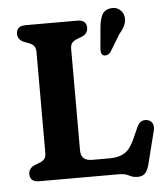

<svg xmlns="http://www.w3.org/2000/svg" viewBox="-54 -791 749 858"><g transform="rotate(-5 321.0 -362.0)"><path d="M334.5 -626.5 314.5 -619Q300 -614 291.2 -604.8Q282.5 -595.5 282.5 -576V-120.5Q282.5 -74.5 333.5 -74.5H413.5Q453 -74.5 479 -91Q505 -107.5 524 -151L547.5 -203.5Q562.5 -236.5 593.5 -230Q609 -227 616.2 -213.8Q623.5 -200.5 618.5 -180.5L581 -31.5Q574 -5.5 562.5 6.8Q551 19 528.5 19Q508.5 19 491 9.5Q473.5 0 445.5 0H89Q47.5 0 47.5 -35.5Q47.5 -61.5 75 -73.5L95 -81Q109.5 -86 118.2 -95.2Q127 -104.5 127 -124V-576Q127 -595.5 118.2 -604.8Q109.5 -614 95 -619L75 -626.5Q47.5 -638.5 47.5 -664.5Q47.5 -700 89 -700H320.5Q362 -700 362 -664.5Q362 -638.5 334.5 -626.5ZM421 -657Q423.5 -690.5 433.5 -713.5Q443.5 -736.5 471 -741.5Q494 -746 511.2 -734Q528.5 -722 532.5 -702.5Q536.5 -682.5 529 -664.2Q521.5 -646 502.5 -623.5L455.5 -546Q449.5 -539 440.8 -535.8Q432 -532.5 424 -535.5Q416 -539.5 414 -548.2Q412 -557 413 -567Z"/></g></svg>

Font: Fraunces 9pt SuperSoft SemiBold
Style: Regular
Weight: 600
Version: Version 1.000;[0bf87f6ff]